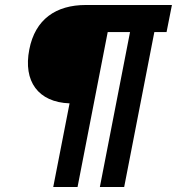

<svg xmlns="http://www.w3.org/2000/svg" viewBox="-20 -750 710 770"><path d="M193.5 0H291L412 -621.5H501.5L380.5 0H478L599 -621.5H648L669.5 -730H324.5C204.5 -730 121 -673 97.5 -551.5C72.5 -424 133 -340 259 -335.5Z"/></svg>

Font: Monaspace Krypton SemiBold
Style: Italic
Weight: 600
Italic angle: -11°
Designer: Riley Cran & the Lettermatic Team
Foundry: Lettermatic
Version: Version 1.101 (Monaspace Krypton)